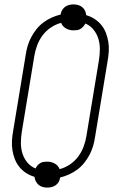

<svg xmlns="http://www.w3.org/2000/svg" viewBox="-20 -804 540 873"><path d="M195 49Q184 49 173.5 46Q163 43 155.5 36.5Q148 30 143 20.5Q138 11 137 0Q116 -6 98.5 -17.5Q81 -29 68 -45Q55 -61 47.5 -80.5Q40 -100 36.5 -121.5Q33 -143 34.5 -165.5Q36 -188 40 -210L97 -555Q100 -576 106 -596Q112 -616 122 -635Q132 -654 146 -671.5Q160 -689 177.5 -702Q195 -715 215 -724Q235 -733 256 -738Q256 -738 256 -738.5Q256 -739 256 -739Q257 -749 262.5 -758Q268 -767 276 -773Q284 -779 294 -781.5Q304 -784 314 -784Q325 -784 335.5 -781Q346 -778 354 -771.5Q362 -765 366.5 -755.5Q371 -746 372 -735Q393 -729 410.5 -717.5Q428 -706 441 -690Q454 -674 461.5 -654.5Q469 -635 472.5 -613.5Q476 -592 474.5 -569.5Q473 -547 469 -525L412 -180Q409 -159 403 -139Q397 -119 387 -100Q377 -81 363 -63.5Q349 -46 331.5 -33Q314 -20 294 -11Q274 -2 254 3Q253 3 253 3.5Q253 4 253 4Q252 14 247 23Q242 32 233.5 38Q225 44 215 46.5Q205 49 195 49ZM251 -35Q275 -41 297.5 -56Q320 -71 335.5 -92Q351 -113 360 -137Q369 -161 373 -186L430 -531Q434 -556 434 -581Q434 -606 427 -628.5Q420 -651 405 -669.5Q390 -688 368 -697Q364 -689 358 -682.5Q352 -676 345 -672Q338 -668 330 -667Q322 -666 314 -666Q295 -666 279.5 -675Q264 -684 258 -700Q234 -694 211.5 -679Q189 -664 173.5 -643Q158 -622 149 -598Q140 -574 136 -549L79 -204Q75 -179 75 -154Q75 -129 82 -106.5Q89 -84 104 -65.5Q119 -47 142 -38Q145 -46 151 -52.5Q157 -59 164 -63Q171 -67 179.5 -68Q188 -69 195 -69Q214 -69 229.5 -60Q245 -51 251 -35Z"/></svg>

Font: Iosevka SS04 Extralight
Style: Italic
Weight: 200
Italic angle: -9°
Monospace: yes
Designer: Belleve Invis
Foundry: Belleve Invis
Version: Version 19.0.0; ttfautohint (v1.8.4)